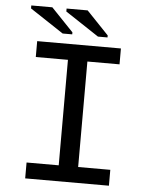

<svg xmlns="http://www.w3.org/2000/svg" viewBox="-57 -872 713 918"><g transform="rotate(5 300.0 -413.0)"><path d="M98.6 -658.7H500.5V-582.5H346.2V-76.2H500.5V0H98.6V-76.2H252.9V-582.5H98.6ZM386.2 -705.6 225.1 -812V-826.2H326.2L432.1 -715.3V-705.6ZM216.8 -705.6 55.7 -812V-826.2H156.7L262.7 -715.3V-705.6Z"/></g></svg>

Font: Courier New
Style: Regular
Weight: 400
Designer: Steve Matteson
Foundry: Ascender Corporation
Version: Version 2.00.3